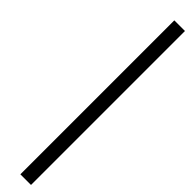

<svg xmlns="http://www.w3.org/2000/svg" viewBox="-497 -977 1270 1270"><g transform="rotate(45 138.0 -342.0)"><path d="M150.5 378V-1062H250V378Z"/></g></svg>

Font: Overpass Medium
Style: Italic
Weight: 500
Italic angle: -10°
Designer: Delve Withrington, Dave Bailey, Thomas Jockin
Foundry: Delve Fonts LLC
Version: Version 4.000